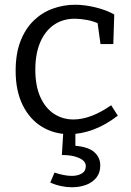

<svg xmlns="http://www.w3.org/2000/svg" viewBox="-20 -557 553 810"><path d="M272 9Q208 9 156.5 -22.5Q105 -54 75.5 -114Q46 -174 46 -258Q46 -331 66.5 -383.5Q87 -436 122 -470Q157 -504 202.5 -520.5Q248 -537 297 -537Q337 -537 382.5 -526Q428 -515 462 -496L458 -371H404L391 -465L399 -456Q374 -468 346 -473Q318 -478 296 -478Q244 -478 206.5 -451.5Q169 -425 149 -377Q129 -329 129 -263Q129 -195 150 -148Q171 -101 207.5 -77Q244 -53 290 -53Q326 -53 366 -68Q406 -83 449 -113L477 -69Q425 -29 373 -10Q321 9 272 9ZM283 233Q261 233 237.5 228Q214 223 192 213L210 171Q227 177 246.5 181Q266 185 283 185Q308 185 325 175Q342 165 342 144Q342 129 329.5 119Q317 109 295 103Q273 97 241 97L247 0H298V58Q354 63 378.5 85.5Q403 108 403 141Q403 172 386.5 192.5Q370 213 343 223Q316 233 283 233Z"/></svg>

Font: Pack4
Style: Regular
Weight: 400
Version: Version 2.002